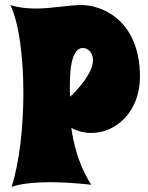

<svg xmlns="http://www.w3.org/2000/svg" viewBox="-20 -732 587 764"><path d="M537 -427C536 -652 386 -712 304 -712C253 -712 186 -698 122 -698C87 -698 52 -702 21 -712C55 -644 73 -507 73 -362C73 -229 58 -88 26 12C26 12 66 -7 181 -7C224 -7 277 -4 343 3C276 -100 264 -223 264 -223C290 -209 317 -203 344 -203C443 -203 537 -289 537 -427ZM259 -347C258 -359 258 -370 258 -381C258 -417 256 -541 310 -541C330 -541 350 -522 350 -493C350 -442 292 -378 259 -347Z"/></svg>

Font: Spicy Rice
Style: Regular
Weight: 400
Designer: Astigmatic (AOETI)
Foundry: Astigmatic (AOETI)
Version: Version 1.000